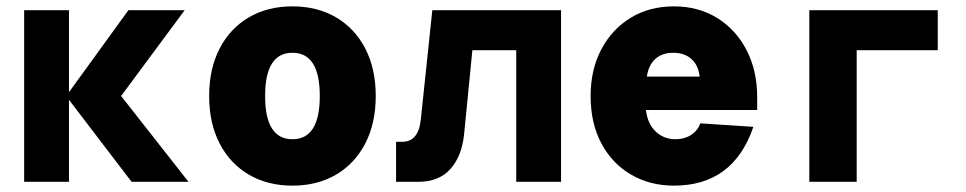

<svg xmlns="http://www.w3.org/2000/svg" viewBox="-20 -572 3040 604"><path d="M56 0V-540H197V-282L384 -540H561L361 -270L573 0H394L197 -258V0Z M900 12Q822 12 763 -22.5Q704 -57 671 -120.5Q638 -184 638 -270Q638 -356 671 -419.5Q704 -483 763 -517.5Q822 -552 900 -552Q978 -552 1037 -517.5Q1096 -483 1129 -419.5Q1162 -356 1162 -270Q1162 -184 1129 -120.5Q1096 -57 1037 -22.5Q978 12 900 12ZM900 -134Q986 -134 986 -270Q986 -406 900 -406Q814 -406 814 -270Q814 -134 900 -134Z M1226 0V-126H1246Q1297 -126 1304 -198L1340 -540H1745V0H1604V-414H1466L1440 -150Q1433 -81 1397 -40.5Q1361 0 1295 0Z M2100 12Q2025 12 1965.5 -22.5Q1906 -57 1872 -120.5Q1838 -184 1838 -270Q1838 -353 1871.5 -416.5Q1905 -480 1964 -516Q2023 -552 2100 -552Q2177 -552 2236 -515.5Q2295 -479 2328.5 -414.5Q2362 -350 2362 -266V-226H2012Q2017 -183 2042.5 -158.5Q2068 -134 2105 -134Q2133 -134 2154 -147.5Q2175 -161 2183 -184L2350 -173Q2287 12 2100 12ZM2015 -331H2181Q2177 -367 2155 -386.5Q2133 -406 2098 -406Q2063 -406 2041.5 -386.5Q2020 -367 2015 -331Z M2526 0V-540H2930V-414H2675V0Z"/></svg>

Font: Geist Mono UltraBlack
Style: Regular
Weight: 900
Monospace: yes
Designer: Basement.studio, Andrés Briganti, Mateo Zaragoza
Foundry: Basement.studio, Vercel, Andrés Briganti, Guido Ferreyra, Mateo Zaragoza
Version: Version 1.400; ttfautohint (v1.8.4.7-5d5b)